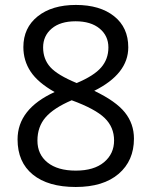

<svg xmlns="http://www.w3.org/2000/svg" viewBox="-20 -744 612 774"><path d="M289.1 -409.2Q358.9 -438.5 387.9 -472.2Q417 -505.9 417 -552.7Q417 -599.6 381.6 -628.9Q346.2 -658.2 284.7 -658.2Q223.1 -658.2 188.5 -628.9Q153.8 -599.6 153.8 -552.7Q153.8 -505.9 182.6 -473.6Q211.4 -441.4 289.1 -409.2ZM269 -339.8Q196.3 -308.6 163.6 -270.8Q130.9 -232.9 130.9 -177.2Q130.9 -121.6 171.6 -88.9Q212.4 -56.2 285.6 -56.2Q358.9 -56.2 399.4 -90.1Q439.9 -124 439.9 -177.7Q439.9 -231.4 401.9 -268.3Q363.8 -305.2 269 -339.8ZM497.1 -553.2Q497.1 -446.3 359.9 -377.9Q446.8 -336.4 483.4 -290.8Q520 -245.1 520 -185.1Q520 -96.2 458.3 -43.2Q396.5 9.8 285.2 9.8Q173.8 9.8 112.3 -40.3Q50.8 -90.3 50.8 -182.1Q50.8 -304.7 200.2 -373Q132.8 -411.1 103.5 -455.3Q74.2 -499.5 74.2 -554.2Q74.2 -631.8 131.8 -678Q189.5 -724.1 286.1 -724.1Q382.8 -724.1 439.9 -678.7Q497.1 -633.3 497.1 -553.2Z"/></svg>

Font: OpenSans
Style: Regular
Weight: 400
Foundry: Ascender Corporation
Version: Version 1.10